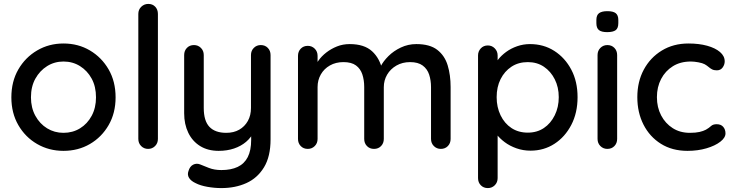

<svg xmlns="http://www.w3.org/2000/svg" viewBox="-20 -760 3750 980"><path d="M570 -263Q570 -183 534.5 -121.5Q499 -60 439 -25Q379 10 304 10Q230 10 169.5 -25Q109 -60 73.5 -121.5Q38 -183 38 -263Q38 -344 73.5 -405.5Q109 -467 169.5 -502.5Q230 -538 304 -538Q379 -538 439 -502.5Q499 -467 534.5 -405.5Q570 -344 570 -263ZM470 -263Q470 -318 448 -358.5Q426 -399 388.5 -422.5Q351 -446 304 -446Q258 -446 220.5 -422.5Q183 -399 160.5 -358.5Q138 -318 138 -263Q138 -210 160.5 -169Q183 -128 220.5 -105Q258 -82 304 -82Q351 -82 388.5 -105Q426 -128 448 -169Q470 -210 470 -263Z M786 -51Q786 -29 771.5 -14.5Q757 0 736 0Q715 0 700.5 -14.5Q686 -29 686 -51V-689Q686 -711 701 -725.5Q716 -740 737 -740Q759 -740 772.5 -725.5Q786 -711 786 -689Z M1311 -530Q1333 -530 1347 -515.5Q1361 -501 1361 -479V-49Q1361 39 1327.5 94Q1294 149 1237.5 174.5Q1181 200 1110 200Q1074 200 1038 193.5Q1002 187 979 175Q955 164 945 148Q935 132 942 113Q949 89 966 80.5Q983 72 1001 79Q1018 86 1046 97Q1074 108 1110 108Q1159 108 1193 92Q1227 76 1244.5 42Q1262 8 1262 -46V-115L1278 -91Q1262 -58 1236 -36Q1210 -14 1174.5 -2Q1139 10 1096 10Q1041 10 1001.5 -14.5Q962 -39 941 -82.5Q920 -126 920 -182V-479Q920 -501 934 -515.5Q948 -530 970 -530Q991 -530 1005.5 -515.5Q1020 -501 1020 -479V-209Q1020 -143 1049 -112.5Q1078 -82 1135 -82Q1173 -82 1201 -98Q1229 -114 1245 -142.5Q1261 -171 1261 -209V-479Q1261 -501 1275.5 -515.5Q1290 -530 1311 -530Z M1765 -535Q1839 -535 1879 -498.5Q1919 -462 1932 -400L1916 -405L1923 -421Q1936 -447 1962.5 -473.5Q1989 -500 2026 -517.5Q2063 -535 2105 -535Q2174 -535 2212 -505.5Q2250 -476 2265 -426.5Q2280 -377 2280 -316V-51Q2280 -29 2266 -14.5Q2252 0 2230 0Q2209 0 2194.5 -14.5Q2180 -29 2180 -51V-315Q2180 -350 2170.5 -379Q2161 -408 2137.5 -425.5Q2114 -443 2073 -443Q2034 -443 2003.5 -425.5Q1973 -408 1956 -379Q1939 -350 1939 -315V-51Q1939 -29 1925 -14.5Q1911 0 1889 0Q1867 0 1853 -14.5Q1839 -29 1839 -51V-316Q1839 -351 1829.5 -380Q1820 -409 1797 -426Q1774 -443 1733 -443Q1694 -443 1664 -426Q1634 -409 1617.5 -380Q1601 -351 1601 -316V-51Q1601 -29 1586.5 -14.5Q1572 0 1551 0Q1529 0 1515 -14.5Q1501 -29 1501 -51V-475Q1501 -497 1515 -511.5Q1529 -526 1551 -526Q1572 -526 1586.5 -511.5Q1601 -497 1601 -475V-416L1582 -405Q1589 -427 1605 -450Q1621 -473 1645.5 -492Q1670 -511 1700 -523Q1730 -535 1765 -535Z M2685 -535Q2755 -535 2809.5 -500Q2864 -465 2896 -404.5Q2928 -344 2928 -264Q2928 -184 2896 -122.5Q2864 -61 2810 -26Q2756 9 2688 9Q2650 9 2616 -3Q2582 -15 2556 -34.5Q2530 -54 2513.5 -76Q2497 -98 2493 -117L2520 -130V149Q2520 171 2505.5 185.5Q2491 200 2470 200Q2448 200 2434 185.5Q2420 171 2420 149V-477Q2420 -498 2434 -513Q2448 -528 2470 -528Q2491 -528 2505.5 -513Q2520 -498 2520 -477V-408L2504 -417Q2507 -436 2523 -456.5Q2539 -477 2563.5 -495Q2588 -513 2619.5 -524Q2651 -535 2685 -535ZM2674 -443Q2626 -443 2590.5 -419.5Q2555 -396 2535 -356Q2515 -316 2515 -264Q2515 -213 2535 -171.5Q2555 -130 2590.5 -106.5Q2626 -83 2674 -83Q2721 -83 2756 -106.5Q2791 -130 2811.5 -171.5Q2832 -213 2832 -264Q2832 -315 2811.5 -355.5Q2791 -396 2756 -419.5Q2721 -443 2674 -443Z M3130 -51Q3130 -29 3116 -14.5Q3102 0 3080 0Q3059 0 3044.5 -14.5Q3030 -29 3030 -51V-479Q3030 -501 3044.5 -515.5Q3059 -530 3080 -530Q3102 -530 3116 -515.5Q3130 -501 3130 -479ZM3079 -596Q3050 -596 3037 -606.5Q3024 -617 3024 -642V-658Q3024 -683 3038 -693Q3052 -703 3080 -703Q3110 -703 3123 -692.5Q3136 -682 3136 -658V-642Q3136 -616 3122.5 -606Q3109 -596 3079 -596Z M3494 -538Q3548 -538 3589.5 -526.5Q3631 -515 3655 -494.5Q3679 -474 3679 -447Q3679 -430 3668.5 -415.5Q3658 -401 3639 -401Q3624 -401 3614.5 -406Q3605 -411 3597 -418Q3589 -425 3577 -432Q3566 -438 3544.5 -442Q3523 -446 3506 -446Q3453 -446 3414.5 -422Q3376 -398 3354.5 -357Q3333 -316 3333 -264Q3333 -212 3354.5 -171Q3376 -130 3413.5 -106Q3451 -82 3501 -82Q3531 -82 3550.5 -86.5Q3570 -91 3583 -98Q3599 -107 3609 -116.5Q3619 -126 3638 -126Q3660 -126 3671.5 -112.5Q3683 -99 3683 -79Q3683 -57 3656.5 -36.5Q3630 -16 3586 -3Q3542 10 3489 10Q3411 10 3353.5 -26Q3296 -62 3264.5 -124Q3233 -186 3233 -264Q3233 -343 3266 -404.5Q3299 -466 3358 -502Q3417 -538 3494 -538Z"/></svg>

Font: Quicksand Light SemiBold
Style: Regular
Weight: 600
Version: Version 3.004